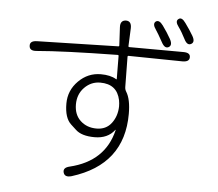

<svg xmlns="http://www.w3.org/2000/svg" viewBox="-57 -872 1114 983"><g transform="rotate(5 500.0 -380.0)"><path d="M346 45Q311 55 304 30Q297 5 332 -3Q511 -46 550 -209Q551 -214 548 -210Q513 -164 445.5 -164Q378 -164 347 -194Q334 -206 321 -218Q287 -249 287 -323Q287 -391 335.5 -439.5Q384 -488 450 -488Q499 -488 529 -470Q533 -467 533 -472L532 -589Q532 -594 527 -594Q249 -590 111 -578Q75 -575 74 -601Q72 -627 109 -628L526 -638Q531 -638 531 -643L526 -736Q524 -772 554 -773Q583 -773 582 -736L578 -644Q578 -639 583 -639L861 -638Q897 -638 896 -614Q896 -590 860 -590L583 -594Q578 -594 578 -589L580 -434Q580 -421 587 -410Q610 -373 610 -298Q610 -37 346 45ZM557 -332Q557 -348 554 -364Q537 -445 451 -445Q404 -445 370 -410.5Q336 -376 336 -323Q336 -270 369 -239.5Q402 -209 451.5 -209Q501 -209 528.5 -245.5Q556 -282 557 -332ZM784 -657Q764 -646 747 -678Q721 -725 711 -739Q690 -768 706 -781Q723 -793 744 -764Q768 -731 786 -699Q803 -668 784 -657ZM897 -683Q877 -672 861 -704Q841 -743 826 -763Q804 -792 821 -804Q837 -817 858 -787Q882 -754 899 -725Q917 -694 897 -683Z"/></g></svg>

Font: Resource Han Rounded KR Light
Style: Regular
Weight: 300
Designer: Cyano Hao (round all glyphs); Ryoko NISHIZUKA 西塚涼子 (kana, bopomofo & ideographs); Paul D. Hunt (Latin, Greek & Cyrillic)
Foundry: Cyano Hao
Version: 0.990